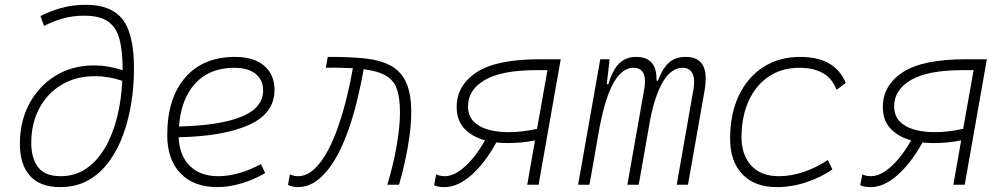

<svg xmlns="http://www.w3.org/2000/svg" viewBox="-20 -762 4142 792"><path d="M227.5 9.8Q145.5 9.8 103.8 -36.6Q62 -83 62 -168.9Q62 -261.7 101.3 -334.7Q140.6 -407.7 209.7 -450Q278.8 -492.2 368.2 -492.2Q426.3 -492.2 485.8 -472.2Q485.8 -475.1 485.8 -478Q485.8 -550.8 473.1 -599.6Q460.4 -648.4 426.3 -672.9Q392.1 -697.3 327.1 -697.3Q278.8 -697.3 237.3 -685.3Q195.8 -673.3 161.6 -654.8L147 -695.8Q184.6 -715.3 231.7 -728.8Q278.8 -742.2 334.5 -742.2Q439 -742.2 485.8 -681.9Q532.7 -621.6 532.7 -478.5Q532.7 -410.6 522.2 -341.6Q511.7 -272.5 489.3 -209.5Q466.8 -146.5 430.9 -96.9Q395 -47.4 344.7 -18.8Q294.4 9.8 227.5 9.8ZM484.4 -428.7Q427.7 -447.8 371.6 -447.8Q293 -447.8 233.6 -412.1Q174.3 -376.5 141.6 -314.2Q108.9 -252 108.9 -171.9Q108.9 -109.4 137.2 -72.3Q165.5 -35.2 230 -35.2Q288.6 -35.2 334 -65.4Q379.4 -95.7 411.6 -149.7Q443.8 -203.6 462.2 -275.1Q480.5 -346.7 484.4 -428.7Z M880.9 -35.2Q921.4 -35.2 967.5 -48.3Q1013.7 -61.5 1056.6 -85.4L1073.7 -47.9Q1027.8 -21 976.1 -5.6Q924.3 9.8 876.5 9.8Q779.3 9.8 724.6 -46.9Q669.9 -103.5 669.9 -204.6Q669.9 -356.4 743.9 -441.9Q817.9 -527.3 949.7 -527.3Q1026.4 -527.3 1069.3 -491.2Q1112.3 -455.1 1112.3 -390.6Q1112.3 -294.9 1008.1 -247.3Q903.8 -199.7 716.8 -195.8Q720.2 -120.1 763.2 -77.6Q806.2 -35.2 880.9 -35.2ZM718.3 -240.2Q886.2 -244.1 975.8 -280.5Q1065.4 -316.9 1065.4 -389.2Q1065.4 -432.6 1034.2 -457.5Q1002.9 -482.4 945.8 -482.4Q845.7 -482.4 786.1 -418.5Q726.6 -354.5 718.3 -240.2Z M1577.6 0Q1602.1 -80.1 1616 -159.7Q1629.9 -239.3 1629.9 -298.8Q1629.9 -357.4 1617.4 -393.8Q1605 -430.2 1572.5 -449.5Q1540 -468.8 1480 -476.6Q1468.8 -411.1 1451.9 -342.8Q1435.1 -274.4 1411.9 -211.4Q1388.7 -148.4 1358.4 -98.6Q1328.1 -48.8 1290.5 -19.5Q1252.9 9.8 1207 9.8Q1199.2 9.8 1187.7 7.6Q1176.3 5.4 1168 0.5L1175.8 -42.5Q1188.5 -37.6 1195.8 -36.4Q1203.1 -35.2 1208 -35.2Q1244.6 -35.2 1275.6 -63.7Q1306.6 -92.3 1332 -139.9Q1357.4 -187.5 1377.2 -246.1Q1397 -304.7 1411.6 -365.5Q1426.3 -426.3 1435.5 -480.5Q1411.6 -481.9 1383.8 -482.4Q1370.1 -482.9 1355 -482.9Q1340.3 -482.9 1324.2 -482.4L1332 -527.3Q1417 -527.8 1481.2 -521.5Q1545.4 -515.1 1588.9 -492.7Q1632.3 -470.2 1654.3 -424.1Q1676.3 -377.9 1676.3 -298.8Q1676.3 -251.5 1668.9 -198.5Q1661.6 -145.5 1650.1 -94.2Q1638.7 -43 1626 0Z M2072.8 -171.9Q2048.8 -171.9 2027.3 -174.3Q1980.5 -89.4 1924.6 -39.8Q1868.7 9.8 1814 9.8Q1798.8 9.8 1787.8 7.6Q1776.9 5.4 1770.5 2L1779.3 -42.5Q1780.3 -42 1790.3 -38.6Q1800.3 -35.2 1815.9 -35.2Q1842.8 -35.2 1872.3 -54.9Q1901.9 -74.7 1929.9 -108.4Q1958 -142.1 1980.5 -183.1Q1928.2 -197.3 1896 -231.2Q1863.8 -265.1 1863.8 -320.8Q1863.8 -409.2 1945.3 -463.4Q2026.9 -517.6 2207.5 -517.6H2293L2201.7 0H2154.8L2187 -183.1Q2157.7 -176.8 2128.9 -174.3Q2100.1 -171.9 2072.8 -171.9ZM2195.3 -230.5 2238.3 -472.7H2194.8Q2049.3 -472.7 1980 -432.1Q1910.6 -391.6 1910.6 -323.7Q1910.6 -285.2 1932.9 -261.7Q1955.1 -238.3 1993.2 -227.5Q2031.2 -216.8 2078.1 -216.8Q2133.3 -216.8 2195.3 -230.5Z M2494.6 -517.6 2482.9 -414.6H2489.3Q2505.4 -470.2 2532.7 -498.8Q2560.1 -527.3 2604 -527.3Q2691.4 -527.3 2688 -429.2H2694.3Q2711.4 -477.5 2738 -502.4Q2764.6 -527.3 2808.6 -527.3Q2891.1 -527.3 2891.1 -437.5Q2891.1 -416.5 2886.7 -390.6L2817.9 0H2771.5L2839.8 -389.6Q2843.3 -408.7 2843.3 -423.8Q2843.3 -445.3 2836.4 -459Q2824.7 -482.4 2796.4 -482.4Q2706.5 -482.4 2663.1 -274.4L2614.7 0H2567.9L2636.7 -389.6Q2640.6 -410.2 2640.6 -425.8Q2640.6 -482.4 2593.3 -482.4Q2500.5 -482.4 2454.6 -242.7V-244.6L2411.6 0H2364.7L2456.1 -517.6Z M3192.9 -35.2Q3244.1 -35.2 3297.1 -53.5Q3350.1 -71.8 3395 -102.1L3413.6 -63Q3366.2 -30.3 3306.4 -10.3Q3246.6 9.8 3183.6 9.8Q3093.3 9.8 3042.5 -43Q2991.7 -95.7 2991.7 -189.9Q2991.7 -292 3027.6 -367.7Q3063.5 -443.4 3128.7 -485.4Q3193.8 -527.3 3281.2 -527.3Q3424.3 -527.3 3468.8 -419.9L3431.2 -391.6Q3411.6 -440.4 3372.8 -461.4Q3334 -482.4 3277.3 -482.4Q3205.6 -482.4 3151.9 -446.8Q3098.1 -411.1 3068.6 -346.7Q3039.1 -282.2 3038.6 -195.8Q3039.6 -120.1 3080.1 -77.6Q3120.6 -35.2 3192.9 -35.2Z M3830.6 -171.9Q3806.6 -171.9 3785.2 -174.3Q3738.3 -89.4 3682.4 -39.8Q3626.5 9.8 3571.8 9.8Q3556.6 9.8 3545.7 7.6Q3534.7 5.4 3528.3 2L3537.1 -42.5Q3538.1 -42 3548.1 -38.6Q3558.1 -35.2 3573.7 -35.2Q3600.6 -35.2 3630.1 -54.9Q3659.7 -74.7 3687.7 -108.4Q3715.8 -142.1 3738.3 -183.1Q3686 -197.3 3653.8 -231.2Q3621.6 -265.1 3621.6 -320.8Q3621.6 -409.2 3703.1 -463.4Q3784.7 -517.6 3965.3 -517.6H4050.8L3959.5 0H3912.6L3944.8 -183.1Q3915.5 -176.8 3886.7 -174.3Q3857.9 -171.9 3830.6 -171.9ZM3953.1 -230.5 3996.1 -472.7H3952.6Q3807.1 -472.7 3737.8 -432.1Q3668.5 -391.6 3668.5 -323.7Q3668.5 -285.2 3690.7 -261.7Q3712.9 -238.3 3751 -227.5Q3789.1 -216.8 3835.9 -216.8Q3891.1 -216.8 3953.1 -230.5Z"/></svg>

Font: CaskaydiaCove NF ExtraLight
Style: Italic
Weight: 200
Italic angle: -10°
Designer: Aaron Bell
Foundry: Saja Typeworks
Version: Version 2111.001; VTT 6.35;Nerd Fonts 3.2.1